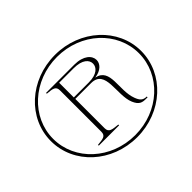

<svg xmlns="http://www.w3.org/2000/svg" viewBox="-156 -953 1202 1202"><g transform="rotate(-45 445.5 -351.5)"><path d="M446 13C668 13 845 -150 845 -352C845 -553 668 -716 446 -716C222 -716 46 -553 46 -352C46 -150 222 13 446 13ZM446 -5C234 -5 66 -160 66 -352C66 -543 234 -698 446 -698C658 -698 825 -543 825 -352C825 -160 658 -5 446 -5ZM608 -174C569 -275 635 -414 524 -437C582 -445 608 -478 608 -509C608 -548 569 -587 488 -587H238V-580C287 -576 311 -573 311 -536V-171C311 -133 286 -132 238 -127V-120H418V-127C370 -132 341 -133 341 -171V-431H481C608 -431 539 -263 579 -169C599 -122 622 -118 656 -118H668V-125C634 -125 620 -142 608 -174ZM474 -444H341V-574H469C547 -574 576 -541 576 -509C576 -477 547 -444 474 -444Z"/></g></svg>

Font: Sprat Thin
Style: Regular
Weight: 100
Designer: Ethan Nakache
Foundry: Collletttivo
Version: Version 2.000;Glyphs 3.2 (3217)